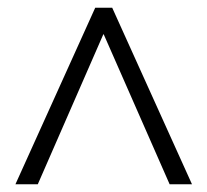

<svg xmlns="http://www.w3.org/2000/svg" viewBox="-20 -648 538 498"><path d="M20 -170 227 -628H271L478 -170H420L249 -559H248L78 -170Z"/></svg>

Font: Nunito Sans 7pt Condensed Light
Style: Regular
Weight: 300
Width: 3
Designer: Vernon Adams
Foundry: Vernon Adams
Version: Version 3.101;gftools[0.9.27]